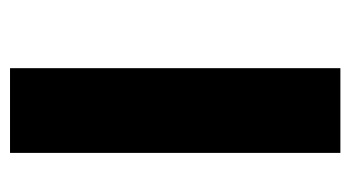

<svg xmlns="http://www.w3.org/2000/svg" viewBox="-178 -472 699 383"><g transform="rotate(90 171.5 -280.5)"><path d="M116 49V-610H285V49Z"/></g></svg>

Font: Noto Sans Malayalam Condensed Black
Style: Regular
Weight: 900
Width: 3
Designer: Jelle Bosma - Monotype Design Team
Foundry: Monotype Imaging Inc.
Version: Version 2.104; ttfautohint (v1.8.4.7-5d5b)